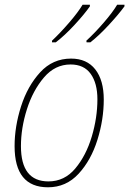

<svg xmlns="http://www.w3.org/2000/svg" viewBox="-20 -786 549 816"><path d="M184 10Q261 10 314 -47.5Q367 -105 394 -191.5Q421 -278 421 -363Q421 -445 385 -491Q349 -537 282 -537Q204 -537 150.5 -478.5Q97 -420 69.5 -334Q42 -248 42 -165Q42 10 184 10ZM186 -15Q69 -15 69 -165Q69 -242 94.5 -322Q120 -402 167 -457Q214 -512 280 -512Q337 -512 365.5 -472Q394 -432 394 -364Q394 -286 370 -205.5Q346 -125 300 -70Q254 -15 186 -15ZM348 -606H364Q401 -635 443 -680.5Q485 -726 509 -759V-766H478Q459 -734 421 -690Q383 -646 347 -613ZM201 -606H217Q255 -635 297 -680.5Q339 -726 362 -759V-766H331Q312 -734 274 -690Q236 -646 201 -613Z"/></svg>

Font: Noto Sans UI SemiCondensed Thin
Style: Italic
Weight: 250
Width: 4
Italic angle: -12°
Designer: Monotype Design Team
Foundry: Monotype Imaging Inc.
Version: Version 1.901